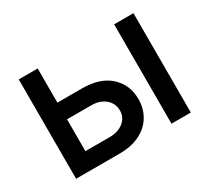

<svg xmlns="http://www.w3.org/2000/svg" viewBox="-112 -729 997 913"><g transform="rotate(-30 386.5 -272.5)"><path d="M175.4 -358H309.7Q409.8 -358 463.8 -308.2Q517.8 -258.5 517.8 -180Q517.8 -128.9 493.6 -88.1Q469.5 -47.2 422.9 -23.6Q376.4 0 309.7 0H71.4V-545.5H175.4ZM175.4 -266.3V-91.6H309.7Q355.5 -91.6 384.9 -115.6Q414.4 -139.6 414.4 -176.8Q414.4 -216.3 384.9 -241.3Q355.5 -266.3 309.7 -266.3ZM595.2 0V-545.5H701.3V0Z"/></g></svg>

Font: Inter Zeller Medium
Style: Regular
Weight: 500
Designer: Rasmus Andersson; Joe Bland
Foundry: zeller
Version: Version 3.015;git-dec3a8cb1